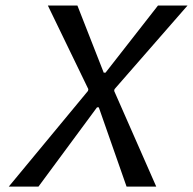

<svg xmlns="http://www.w3.org/2000/svg" viewBox="-20 -687 711 707"><path d="M362 -419.3H368.5L561.8 -666.7H670.6L401.7 -358.7L400.4 -352.2L555.3 0H446L343.8 -291.7H337.2L121.7 0H12.4L304 -352.2L305.3 -358.7L156.2 -666.7H265Z"/></svg>

Font: Monoid
Style: Italic
Weight: 400
Width: 4
Italic angle: -11°
Monospace: yes
Version: Version 0.61